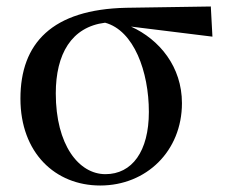

<svg xmlns="http://www.w3.org/2000/svg" viewBox="-20 -556 697 592"><path d="M289 16C431 16 541 -90 541 -238C541 -350 472 -434 384 -474L635 -443L630 -536L369 -532C141 -527 43 -423 43 -252C43 -85 150 16 289 16ZM304 -486C393 -462 439 -335 439 -211C439 -89 387 -19 305 -19C223 -19 152 -109 152 -268C152 -389 200 -473 304 -486Z"/></svg>

Font: Noto Serif CJK HK SemiBold
Style: Regular
Weight: 600
Designer: Ryoko NISHIZUKA 西塚涼子 (kana & ideographs); Frank Grießhammer (Latin, Greek & Cyrillic); Wenlong ZHANG 张文龙 (bopomofo); San
Foundry: Adobe
Version: Version 2.001;hotconv 1.1.0;makeotfexe 2.6.0